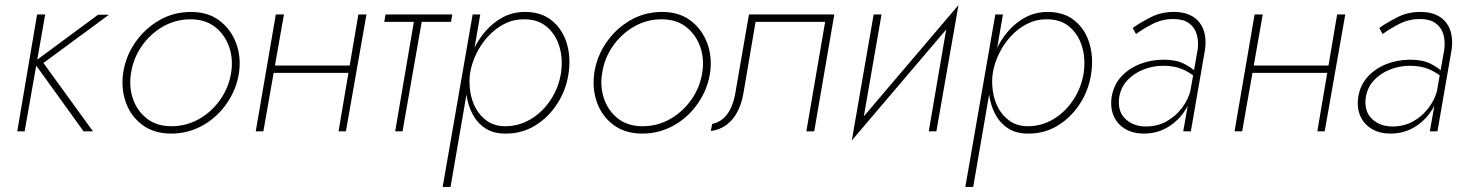

<svg xmlns="http://www.w3.org/2000/svg" viewBox="-20 -517 5807 756"><path d="M126 -460 48 0H77L158 -460ZM366 -459 113 -272 309 0H346L151 -269L409 -459Z M465 -230Q456 -167 476 -112.5Q496 -58 541.5 -24.5Q587 9 654 9Q721 9 778 -23Q835 -55 873 -110Q911 -165 921 -230Q930 -293 909.5 -347.5Q889 -402 844 -436Q799 -470 732 -470Q664 -470 607.5 -437.5Q551 -405 513 -350.5Q475 -296 465 -230ZM496 -230Q505 -288 538.5 -336Q572 -384 622 -412.5Q672 -441 730 -441Q788 -441 826.5 -411Q865 -381 882 -333Q899 -285 890 -230Q881 -173 847.5 -125Q814 -77 764 -48.5Q714 -20 655 -20Q597 -20 558.5 -50Q520 -80 503.5 -128Q487 -176 496 -230Z M1046 -230H1369L1374 -259H1050ZM1391 -460 1313 0H1342L1423 -460ZM1066 -460 987 0H1017L1098 -460Z M1498 -460 1493 -431H1756L1761 -460ZM1613 -451 1536 0H1565L1644 -451Z M1754 219 1871 -460H1841L1723 219ZM2219 -230Q2228 -294 2211 -348.5Q2194 -403 2152.5 -436.5Q2111 -470 2047 -470Q2000 -470 1961 -449.5Q1922 -429 1892 -394.5Q1862 -360 1843 -317.5Q1824 -275 1817 -230Q1811 -188 1816.5 -146Q1822 -104 1840 -69Q1858 -34 1890 -12.5Q1922 9 1969 9Q2033 10 2086 -22Q2139 -54 2174.5 -109Q2210 -164 2219 -230ZM2189 -230Q2180 -172 2148 -123.5Q2116 -75 2068.5 -47Q2021 -19 1965 -20Q1927 -21 1899 -40Q1871 -59 1854 -89.5Q1837 -120 1831.5 -157Q1826 -194 1831 -230Q1838 -270 1856.5 -307.5Q1875 -345 1903 -375Q1931 -405 1966 -423Q2001 -441 2041 -441Q2097 -442 2132.5 -412Q2168 -382 2182.5 -334Q2197 -286 2189 -230Z M2320 -230Q2311 -167 2331 -112.5Q2351 -58 2396.5 -24.5Q2442 9 2509 9Q2576 9 2633 -23Q2690 -55 2728 -110Q2766 -165 2776 -230Q2785 -293 2764.5 -347.5Q2744 -402 2699 -436Q2654 -470 2587 -470Q2519 -470 2462.5 -437.5Q2406 -405 2368 -350.5Q2330 -296 2320 -230ZM2351 -230Q2360 -288 2393.5 -336Q2427 -384 2477 -412.5Q2527 -441 2585 -441Q2643 -441 2681.5 -411Q2720 -381 2737 -333Q2754 -285 2745 -230Q2736 -173 2702.5 -125Q2669 -77 2619 -48.5Q2569 -20 2510 -20Q2452 -20 2413.5 -50Q2375 -80 2358.5 -128Q2342 -176 2351 -230Z M3265 -460H2929L2877 -160Q2869 -105 2846 -71Q2823 -37 2784 -29L2779 -1Q2815 -6 2841.5 -26Q2868 -46 2885 -79.5Q2902 -113 2909 -160L2955 -431H3229L3155 0H3186Z M3739 -440 3754 -497 3349 -21 3334 36ZM3451 -460H3420L3334 36L3373 -11ZM3754 -497 3714 -450 3637 0H3667Z M3812 219 3929 -460H3899L3781 219ZM4277 -230Q4286 -294 4269 -348.5Q4252 -403 4210.5 -436.5Q4169 -470 4105 -470Q4058 -470 4019 -449.5Q3980 -429 3950 -394.5Q3920 -360 3901 -317.5Q3882 -275 3875 -230Q3869 -188 3874.5 -146Q3880 -104 3898 -69Q3916 -34 3948 -12.5Q3980 9 4027 9Q4091 10 4144 -22Q4197 -54 4232.5 -109Q4268 -164 4277 -230ZM4247 -230Q4238 -172 4206 -123.5Q4174 -75 4126.5 -47Q4079 -19 4023 -20Q3985 -21 3957 -40Q3929 -59 3912 -89.5Q3895 -120 3889.5 -157Q3884 -194 3889 -230Q3896 -270 3914.5 -307.5Q3933 -345 3961 -375Q3989 -405 4024 -423Q4059 -441 4099 -441Q4155 -442 4190.5 -412Q4226 -382 4240.5 -334Q4255 -286 4247 -230Z M4387 -135Q4394 -175 4420 -202Q4446 -229 4483 -243.5Q4520 -258 4560 -258Q4602 -258 4633 -245.5Q4664 -233 4688 -212L4691 -232Q4672 -251 4641 -266.5Q4610 -282 4561 -282Q4513 -282 4469 -265Q4425 -248 4395 -215.5Q4365 -183 4357 -135Q4351 -91 4366 -58.5Q4381 -26 4412 -8.5Q4443 9 4483 9Q4533 9 4572.5 -13Q4612 -35 4638.5 -71Q4665 -107 4675 -150L4669 -165Q4659 -125 4634 -92Q4609 -59 4573 -39Q4537 -19 4492 -19Q4442 -19 4410.5 -49.5Q4379 -80 4387 -135ZM4453 -383Q4483 -405 4521 -424Q4559 -443 4605 -442Q4641 -441 4662.5 -425Q4684 -409 4692 -382.5Q4700 -356 4696 -323L4639 0H4669L4725 -323Q4729 -354 4724 -380.5Q4719 -407 4704 -427Q4689 -447 4665 -458Q4641 -469 4608 -470Q4555 -471 4514 -450.5Q4473 -430 4440 -407Z M4900 -230H5223L5228 -259H4904ZM5245 -460 5167 0H5196L5277 -460ZM4920 -460 4841 0H4871L4952 -460Z M5358 -135Q5365 -175 5391 -202Q5417 -229 5454 -243.5Q5491 -258 5531 -258Q5573 -258 5604 -245.5Q5635 -233 5659 -212L5662 -232Q5643 -251 5612 -266.5Q5581 -282 5532 -282Q5484 -282 5440 -265Q5396 -248 5366 -215.5Q5336 -183 5328 -135Q5322 -91 5337 -58.5Q5352 -26 5383 -8.5Q5414 9 5454 9Q5504 9 5543.5 -13Q5583 -35 5609.5 -71Q5636 -107 5646 -150L5640 -165Q5630 -125 5605 -92Q5580 -59 5544 -39Q5508 -19 5463 -19Q5413 -19 5381.5 -49.5Q5350 -80 5358 -135ZM5424 -383Q5454 -405 5492 -424Q5530 -443 5576 -442Q5612 -441 5633.5 -425Q5655 -409 5663 -382.5Q5671 -356 5667 -323L5610 0H5640L5696 -323Q5700 -354 5695 -380.5Q5690 -407 5675 -427Q5660 -447 5636 -458Q5612 -469 5579 -470Q5526 -471 5485 -450.5Q5444 -430 5411 -407Z"/></svg>

Font: Jost ExtraLight
Style: Italic
Weight: 250
Italic angle: -5°
Version: Version 3.710